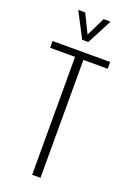

<svg xmlns="http://www.w3.org/2000/svg" viewBox="-191 -1107 797 1172"><g transform="rotate(20 207.0 -521.0)"><path d="M182 0V-766H20V-810H394V-766H236V0ZM187 -879 102 -1042H147L207 -920L267 -1042H312L227 -879Z"/></g></svg>

Font: Oswald ExtraLight
Style: Regular
Weight: 250
Designer: Vernon Adams
Foundry: Vernon Adams
Version: Version 4.100; ttfautohint (v1.8.1.43-b0c9)